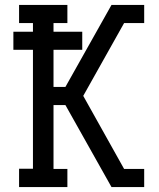

<svg xmlns="http://www.w3.org/2000/svg" viewBox="-20 -755 640 775"><path d="M57 0V-74H113V-554H34V-627H113V-662H57V-735H252V-662H196V-627H312V-554H196V-404H244L430 -735H562V-662H481L316 -368L481 -73H562V0H430L244 -331H196V-73H252V0Z"/></svg>

Font: Iosevka Plex Etoile
Style: Regular
Weight: 400
Designer: Belleve Invis
Foundry: Belleve Invis
Version: Version 25.1.1; ttfautohint (v1.8.4)